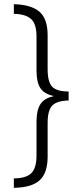

<svg xmlns="http://www.w3.org/2000/svg" viewBox="-20 -736 394 915"><path d="M46 114Q104 114 129 89.5Q154 65 154 5V-156Q154 -211 172.5 -239.5Q191 -268 234 -277V-279Q191 -288 172.5 -316Q154 -344 154 -399V-562Q154 -622 128 -645.5Q102 -669 46 -670V-716Q128 -714 167.5 -680.5Q207 -647 207 -568V-406Q207 -346 228.5 -323Q250 -300 307 -300V-257Q253 -256 230 -234Q207 -212 207 -149V10Q207 89 168.5 123.5Q130 158 46 159Z"/></svg>

Font: Noto Sans Khmer ExtraCondensed Light
Style: Regular
Weight: 300
Width: 2
Designer: Danh Hong and the Monotype Design Team
Foundry: Monotype Imaging Inc.
Version: Version 2.004; ttfautohint (v1.8.4.7-5d5b)